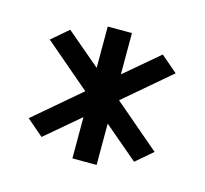

<svg xmlns="http://www.w3.org/2000/svg" viewBox="-61 -741 498 467"><g transform="rotate(15 188.0 -508.0)"><path d="M29 -409 71 -373 157 -446V-342H218V-446L304 -373L346 -409L230 -508L346 -607L304 -643L218 -570V-674H157V-570L71 -643L29 -607L145 -508Z"/></g></svg>

Font: Charger Pro
Style: Nar
Weight: 400
Designer: Jasper
Foundry: Cannot Into Space Fonts
Version: Version 1.09